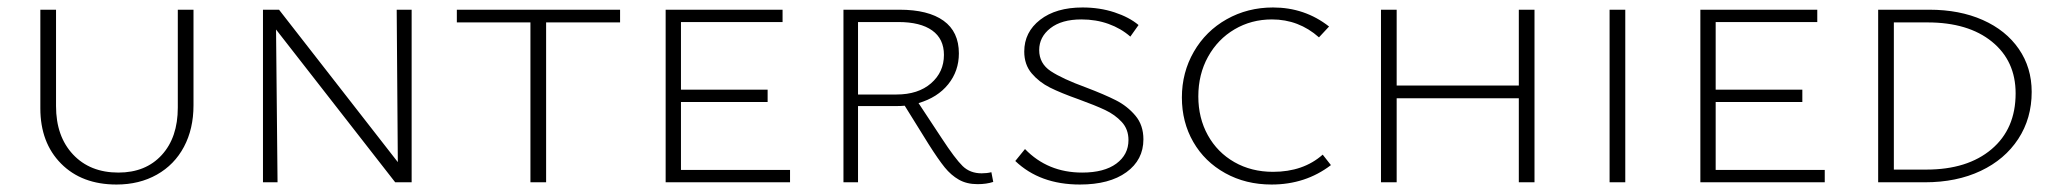

<svg xmlns="http://www.w3.org/2000/svg" viewBox="-20 -488 5511 514"><path d="M88 -198V-462H130V-204Q130 -123 175.5 -74.5Q221 -26 297 -26Q370 -26 413 -73Q456 -120 456 -200V-462H498V-206Q498 -143 472.5 -95Q447 -47 400 -20.5Q353 6 292 6Q199 6 143.5 -50Q88 -106 88 -198Z M1082 -462V0H1038L719 -409L723 0H684V-462H727L1045 -54L1042 -462Z M1640 -428H1442V0H1400V-428H1203V-462H1640Z M2095 -33V0H1762V-462H2075V-429H1803V-248H2035V-215H1803V-33Z M2639 -1Q2621 5 2597 5Q2568 5 2547 -7Q2526 -19 2509 -40Q2492 -61 2466 -102L2402 -205Q2393 -204 2375 -204H2277V0H2238V-462H2388Q2465 -462 2506 -432.5Q2547 -403 2547 -345Q2547 -298 2518.5 -262.5Q2490 -227 2439 -212L2501 -118Q2537 -63 2557 -43.5Q2577 -24 2608 -24Q2622 -24 2634 -27ZM2380 -235Q2438 -235 2472.5 -265Q2507 -295 2507 -341Q2507 -384 2475.5 -406.5Q2444 -429 2385 -429H2277V-235Z M2868 -222Q2820 -239 2791 -253.5Q2762 -268 2742 -291.5Q2722 -315 2722 -350Q2722 -402 2764.5 -435Q2807 -468 2878 -468Q2924 -468 2963.5 -455Q3003 -442 3028 -421L3006 -390Q2981 -412 2947.5 -424Q2914 -436 2875 -436Q2822 -436 2792 -412.5Q2762 -389 2762 -354Q2762 -318 2793 -297.5Q2824 -277 2887 -254Q2937 -235 2967.5 -219.5Q2998 -204 3019.5 -178.5Q3041 -153 3041 -115Q3041 -60 2995.5 -27Q2950 6 2871 6Q2764 6 2698 -57L2724 -89Q2785 -26 2877 -26Q2936 -26 2968.5 -50Q3001 -74 3001 -113Q3001 -142 2983 -161.5Q2965 -181 2938.5 -193.5Q2912 -206 2868 -222Z M3144 -227Q3144 -294 3176 -349.5Q3208 -405 3264 -436.5Q3320 -468 3388 -468Q3473 -468 3538 -417L3511 -388Q3457 -436 3385 -436Q3330 -436 3285 -409.5Q3240 -383 3214 -336Q3188 -289 3188 -230Q3188 -172 3213.5 -126Q3239 -80 3284.5 -54Q3330 -28 3388 -28Q3469 -28 3521 -74L3543 -46Q3475 6 3384 6Q3315 6 3260 -24.5Q3205 -55 3174.5 -108Q3144 -161 3144 -227Z M4088 -462V0H4046V-225H3719V0H3677V-462H3719V-259H4046V-462Z M4289 -462H4331V0H4289Z M4865 -33V0H4532V-462H4845V-429H4573V-248H4805V-215H4573V-33Z M5008 0V-462H5145Q5226 -462 5288 -434.5Q5350 -407 5384.5 -357Q5419 -307 5419 -242Q5419 -171 5383 -116Q5347 -61 5282.5 -30.5Q5218 0 5133 0ZM5140 -428H5050V-34H5137Q5247 -34 5311.5 -88.5Q5376 -143 5376 -238Q5376 -325 5312.5 -376.5Q5249 -428 5140 -428Z"/></svg>

Font: Ysabeau SC Light
Style: Regular
Weight: 300
Designer: Christian Thalmann (Catharsis Fonts)
Version: Version 0.003